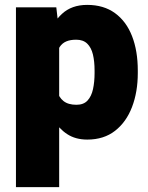

<svg xmlns="http://www.w3.org/2000/svg" viewBox="-20 -558 604 781"><path d="M335 9.8Q287.1 9.8 253.2 -12.5Q219.2 -34.7 196.8 -73Q174.3 -111.3 160.2 -160.2Q146 -209 137.7 -262.2V-263.2Q148.4 -339.4 170.2 -401.6Q191.9 -463.9 231.4 -501Q271 -538.1 334.5 -538.1Q401.9 -538.1 447.8 -504.6Q493.7 -471.2 517.1 -411.1Q540.5 -351.1 540.5 -271V-260.7Q540.5 -184.1 517.1 -122.8Q493.7 -61.5 448 -25.9Q402.3 9.8 335 9.8ZM44.9 203.1V-528.3H209L220.7 -426.8V203.1ZM291 -131.8Q320.3 -131.8 336.2 -149.2Q352.1 -166.5 358.4 -195.8Q364.7 -225.1 364.7 -260.7V-271Q364.7 -308.6 357.9 -336.7Q351.1 -364.7 334.7 -380.6Q318.4 -396.5 290 -396.5Q265.6 -396.5 249.3 -389.4Q232.9 -382.3 223.1 -367.4Q213.4 -352.5 209.7 -328.6Q206.1 -304.7 207 -271V-254.4Q205.1 -217.3 212.2 -189.7Q219.2 -162.1 238.3 -147Q257.3 -131.8 291 -131.8Z"/></svg>

Font: Heebo Black
Style: Regular
Weight: 900
Designer: Oded Ezer
Foundry: Ezer Type House
Version: Version 3.100